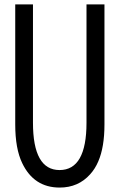

<svg xmlns="http://www.w3.org/2000/svg" viewBox="-20 -805 540 867"><path d="M48.8 -785.2H128.9V-251Q128.9 -37.1 249 -37.1Q370.6 -37.1 370.6 -251V-785.2H451.7V-243.2Q451.7 -140.6 423.8 -76.2Q409.7 -43 387.2 -18.1Q333.5 42 249.5 42Q132.8 42 80.1 -68.8Q48.8 -133.8 48.8 -243.2Z"/></svg>

Font: BIZ UDGothic
Style: Regular
Weight: 400
Monospace: yes
Designer: TypeBank Co., Ltd.
Foundry: Morisawa Inc.
Version: Version 1.05